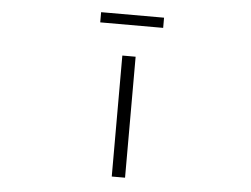

<svg xmlns="http://www.w3.org/2000/svg" viewBox="-51 -779 1102 843"><g transform="rotate(5 500.0 -357.5)"><path d="M470.7 0V-533.2H529.3V0ZM361.3 -669.9V-714.8H638.7V-669.9Z"/></g></svg>

Font: GenEi Gothic M Light
Style: Regular
Weight: 300
Designer: o_tamon (Modified); [Source Han Sans]
Ryoko NISHIZUKA  (kana & ideographs); Paul D. Hunt (Latin, Greek & Cyrillic); Wenl
Version: Version 1.1a;Original Version 1.004